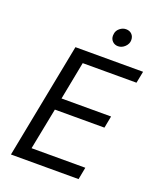

<svg xmlns="http://www.w3.org/2000/svg" viewBox="-159 -976 891 1074"><g transform="rotate(20 287.0 -439.5)"><path d="M37.5 0ZM453.8 -72.5H133.8L182.5 -320H477.5L491.2 -391.2H196.2L240 -617.5H560L573.8 -687.5H171.2L37.5 0H440ZM346.2 -820Q346.2 -827.5 347.5 -832.5Q350 -851.2 366.9 -865Q383.8 -878.8 403.8 -878.8Q425 -878.8 438.1 -865.6Q451.2 -852.5 451.2 -831.2Q451.2 -808.8 433.1 -791.2Q415 -773.8 392.5 -773.8Q372.5 -773.8 359.4 -786.9Q346.2 -800 346.2 -820Z"/></g></svg>

Font: Cambay
Style: Italic
Weight: 400
Italic angle: -11°
Designer: Pooja Saxena
Foundry: Pooja Saxena
Version: Version 1.019;PS 001.019;hotconv 1.0.70;makeotf.lib2.5.58329